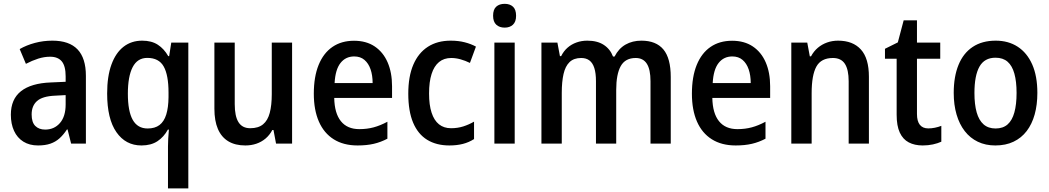

<svg xmlns="http://www.w3.org/2000/svg" viewBox="-20 -769 5619 1028"><path d="M260.7 -551.3Q350.6 -551.3 395.3 -504.4Q439.9 -457.5 439.9 -362.8V0H360.8L341.8 -75.7H338.4Q319.8 -47.4 298.6 -28.3Q277.3 -9.3 249.8 0.2Q222.2 9.8 183.6 9.8Q137.7 9.8 105 -10.7Q72.3 -31.2 55.2 -68.4Q38.1 -105.5 38.1 -154.8Q38.1 -237.8 92.5 -280.8Q147 -323.7 252.9 -327.6L331.5 -331.1V-359.9Q331.5 -415.5 310.8 -440.4Q290 -465.3 248.5 -465.3Q216.8 -465.3 184.6 -455.1Q152.3 -444.8 118.7 -427.2L85.4 -506.3Q122.1 -527.3 167 -539.3Q211.9 -551.3 260.7 -551.3ZM331.5 -259.8 275.4 -256.8Q207.5 -253.9 178.5 -228.3Q149.4 -202.6 149.4 -156.2Q149.4 -114.3 168.9 -94.7Q188.5 -75.2 221.7 -75.2Q270.5 -75.2 301 -110.4Q331.5 -145.5 331.5 -210Z M879.4 239.7V15.1Q879.4 -2.4 880.6 -25.9Q881.8 -49.3 884.3 -75.2H878.9Q857.4 -35.6 823 -12.9Q788.6 9.8 737.3 9.8Q652.8 9.8 603.3 -61.3Q553.7 -132.3 553.7 -268.6Q553.7 -360.4 576.7 -423.3Q599.6 -486.3 641.6 -518.8Q683.6 -551.3 741.2 -551.3Q791.5 -551.3 825 -529.5Q858.4 -507.8 880.9 -468.3H885.7L897 -541H988.3V239.7ZM770.5 -81.1Q809.6 -81.1 834 -99.6Q858.4 -118.2 870.1 -155.8Q881.8 -193.4 882.3 -249V-273.4Q882.3 -367.2 856.4 -413.1Q830.6 -459 768.6 -459Q715.8 -459 690.2 -409.4Q664.6 -359.9 664.6 -267.1Q664.6 -173.3 690.7 -127.2Q716.8 -81.1 770.5 -81.1Z M1543.9 -541V0H1458L1444.3 -72.8H1438Q1423.8 -45.9 1401.9 -27.3Q1379.9 -8.8 1352.5 0.5Q1325.2 9.8 1293.5 9.8Q1239.3 9.8 1202.4 -12.5Q1165.5 -34.7 1146.7 -78.4Q1127.9 -122.1 1127.9 -187V-541H1236.8V-211.4Q1236.8 -146.5 1257.1 -114.5Q1277.3 -82.5 1319.8 -82.5Q1363.3 -82.5 1388.4 -103.3Q1413.6 -124 1424.3 -164.8Q1435.1 -205.6 1435.1 -265.1V-541Z M1875.5 -550.8Q1940.9 -550.8 1986.3 -520.3Q2031.7 -489.7 2055.4 -435.1Q2079.1 -380.4 2079.1 -307.1V-244.6H1769.5Q1771 -162.6 1805.2 -120.1Q1839.4 -77.6 1903.8 -77.6Q1945.3 -77.6 1980.7 -87.2Q2016.1 -96.7 2054.2 -117.2V-26.4Q2019 -7.8 1981.2 1Q1943.4 9.8 1894.5 9.8Q1819.3 9.8 1766.8 -23.2Q1714.4 -56.2 1687.3 -118.2Q1660.2 -180.2 1660.2 -267.1Q1660.2 -357.9 1686 -421.4Q1711.9 -484.9 1760 -517.8Q1808.1 -550.8 1875.5 -550.8ZM1876.5 -466.8Q1830.6 -466.8 1803 -431.6Q1775.4 -396.5 1771.5 -324.2H1975.1Q1975.1 -365.7 1964.1 -397.7Q1953.1 -429.7 1931.4 -448.2Q1909.7 -466.8 1876.5 -466.8Z M2386.2 9.8Q2316.4 9.8 2267.1 -20.5Q2217.8 -50.8 2191.9 -112.3Q2166 -173.8 2166 -267.6Q2166 -359.9 2193.1 -422.9Q2220.2 -485.8 2271 -518.6Q2321.8 -551.3 2393.1 -551.3Q2434.6 -551.3 2468.5 -542.5Q2502.4 -533.7 2528.3 -519.5L2496.1 -432.1Q2471.2 -444.3 2445.8 -451.4Q2420.4 -458.5 2396 -458.5Q2356.9 -458.5 2330.6 -436.8Q2304.2 -415 2290.8 -373Q2277.3 -331.1 2277.3 -268.1Q2277.3 -207 2290.8 -165.8Q2304.2 -124.5 2330.3 -103.5Q2356.4 -82.5 2395 -82.5Q2429.7 -82.5 2460 -92Q2490.2 -101.6 2518.1 -117.7V-24.4Q2490.7 -6.8 2458.3 1.5Q2425.8 9.8 2386.2 9.8Z M2735.8 -541V0H2627V-541ZM2682.1 -748.5Q2710 -748.5 2726.6 -733.2Q2743.2 -717.8 2743.2 -684.6Q2743.2 -652.3 2726.3 -636.7Q2709.5 -621.1 2682.1 -621.1Q2654.3 -621.1 2637.2 -636.7Q2620.1 -652.3 2620.1 -684.6Q2620.1 -718.3 2637 -733.4Q2653.8 -748.5 2682.1 -748.5Z M3414.1 -551.3Q3492.7 -551.3 3532 -504.2Q3571.3 -457 3571.3 -356.9V0H3462.9V-334Q3462.9 -397.5 3443.1 -428Q3423.3 -458.5 3383.8 -458.5Q3327.6 -458.5 3303.5 -415Q3279.3 -371.6 3279.3 -287.6V0H3170.9V-334.5Q3170.9 -377.4 3162.1 -404.8Q3153.3 -432.1 3136 -445.3Q3118.7 -458.5 3091.8 -458.5Q3052.2 -458.5 3029.5 -436.5Q3006.8 -414.6 2997.3 -372.8Q2987.8 -331.1 2987.8 -272V0H2878.9V-541H2964.4L2978 -468.3H2984.4Q2998 -495.6 3019 -513.9Q3040 -532.2 3066.9 -541.7Q3093.8 -551.3 3124.5 -551.3Q3178.2 -551.3 3212.6 -528.8Q3247.1 -506.3 3262.2 -466.3H3270.5Q3292.5 -509.3 3329.3 -530.3Q3366.2 -551.3 3414.1 -551.3Z M3899.9 -550.8Q3965.3 -550.8 4010.7 -520.3Q4056.2 -489.7 4079.8 -435.1Q4103.5 -380.4 4103.5 -307.1V-244.6H3793.9Q3795.4 -162.6 3829.6 -120.1Q3863.8 -77.6 3928.2 -77.6Q3969.7 -77.6 4005.1 -87.2Q4040.5 -96.7 4078.6 -117.2V-26.4Q4043.5 -7.8 4005.6 1Q3967.8 9.8 3918.9 9.8Q3843.8 9.8 3791.3 -23.2Q3738.8 -56.2 3711.7 -118.2Q3684.6 -180.2 3684.6 -267.1Q3684.6 -357.9 3710.4 -421.4Q3736.3 -484.9 3784.4 -517.8Q3832.5 -550.8 3899.9 -550.8ZM3900.9 -466.8Q3855 -466.8 3827.4 -431.6Q3799.8 -396.5 3795.9 -324.2H3999.5Q3999.5 -365.7 3988.5 -397.7Q3977.5 -429.7 3955.8 -448.2Q3934.1 -466.8 3900.9 -466.8Z M4467.3 -551.3Q4546.4 -551.3 4589.4 -503.9Q4632.3 -456.5 4632.3 -357.9V0H4523.9V-334Q4523.9 -396 4503.7 -427.2Q4483.4 -458.5 4439.5 -458.5Q4376.5 -458.5 4351.1 -412.6Q4325.7 -366.7 4325.7 -270.5V0H4216.8V-541H4302.2L4315.9 -467.3H4322.3Q4336.9 -494.6 4358.9 -513.2Q4380.9 -531.7 4408.4 -541.5Q4436 -551.3 4467.3 -551.3Z M4950.2 -81.5Q4967.8 -81.5 4985.8 -85.2Q5003.9 -88.9 5020 -95.2V-10.3Q5001 -1.5 4975.1 4.2Q4949.2 9.8 4920.4 9.8Q4877 9.8 4845.7 -6.6Q4814.5 -22.9 4797.6 -59.1Q4780.8 -95.2 4780.8 -154.8V-454.6H4718.3V-507.8L4787.1 -542L4818.4 -660.2H4889.6V-541H5014.2V-454.6H4889.6V-158.7Q4889.6 -120.1 4905 -100.8Q4920.4 -81.5 4950.2 -81.5Z M5534.2 -271.5Q5534.2 -208 5519.8 -156.2Q5505.4 -104.5 5477.1 -67.4Q5448.7 -30.3 5406.7 -10.3Q5364.7 9.8 5309.1 9.8Q5256.8 9.8 5215.6 -10Q5174.3 -29.8 5145.5 -66.9Q5116.7 -104 5101.6 -155.8Q5086.4 -207.5 5086.4 -271.5Q5086.4 -358.9 5112.1 -421.6Q5137.7 -484.4 5188 -517.8Q5238.3 -551.3 5311.5 -551.3Q5378.9 -551.3 5429 -518.8Q5479 -486.3 5506.6 -424.1Q5534.2 -361.8 5534.2 -271.5ZM5197.3 -271Q5197.3 -210 5209.2 -167.5Q5221.2 -125 5246.3 -103Q5271.5 -81.1 5310.5 -81.1Q5350.1 -81.1 5374.8 -102.8Q5399.4 -124.5 5411.1 -167Q5422.9 -209.5 5422.9 -271.5Q5422.9 -333 5411.1 -375Q5399.4 -417 5374.8 -438.5Q5350.1 -460 5310.1 -460Q5251 -460 5224.1 -412.1Q5197.3 -364.3 5197.3 -271Z"/></svg>

Font: Open Sans SemiCondensed SemiBold
Style: Regular
Weight: 600
Width: 4
Designer: Monotype Design Team
Foundry: Monotype Imaging Inc.
Version: Version 3.000